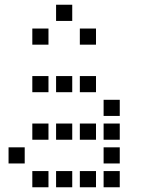

<svg xmlns="http://www.w3.org/2000/svg" viewBox="-20 -804 640 808"><path d="M217 -784Q216 -784 216 -784Q216 -784 216 -783V-717Q216 -716 216 -716Q216 -716 217 -716H283Q284 -716 284 -716Q284 -716 284 -717V-783Q284 -784 284 -784Q284 -784 283 -784ZM117 -684Q116 -684 116 -684Q116 -684 116 -683V-617Q116 -616 116 -616Q116 -616 117 -616H183Q184 -616 184 -616Q184 -616 184 -617V-683Q184 -684 184 -684Q184 -684 183 -684ZM317 -684Q316 -684 316 -684Q316 -684 316 -683V-617Q316 -616 316 -616Q316 -616 317 -616H383Q384 -616 384 -616Q384 -616 384 -617V-683Q384 -684 384 -684Q384 -684 383 -684ZM117 -484Q116 -484 116 -484Q116 -484 116 -483V-417Q116 -416 116 -416Q116 -416 117 -416H183Q184 -416 184 -416Q184 -416 184 -417V-483Q184 -484 184 -484Q184 -484 183 -484ZM217 -484Q216 -484 216 -484Q216 -484 216 -483V-417Q216 -416 216 -416Q216 -416 217 -416H283Q284 -416 284 -416Q284 -416 284 -417V-483Q284 -484 284 -484Q284 -484 283 -484ZM317 -484Q316 -484 316 -484Q316 -484 316 -483V-417Q316 -416 316 -416Q316 -416 317 -416H383Q384 -416 384 -416Q384 -416 384 -417V-483Q384 -484 384 -484Q384 -484 383 -484ZM417 -384Q416 -384 416 -384Q416 -384 416 -383V-317Q416 -316 416 -316Q416 -316 417 -316H483Q484 -316 484 -316Q484 -316 484 -317V-383Q484 -384 484 -384Q484 -384 483 -384ZM117 -284Q116 -284 116 -284Q116 -284 116 -283V-217Q116 -216 116 -216Q116 -216 117 -216H183Q184 -216 184 -216Q184 -216 184 -217V-283Q184 -284 184 -284Q184 -284 183 -284ZM217 -284Q216 -284 216 -284Q216 -284 216 -283V-217Q216 -216 216 -216Q216 -216 217 -216H283Q284 -216 284 -216Q284 -216 284 -217V-283Q284 -284 284 -284Q284 -284 283 -284ZM317 -284Q316 -284 316 -284Q316 -284 316 -283V-217Q316 -216 316 -216Q316 -216 317 -216H383Q384 -216 384 -216Q384 -216 384 -217V-283Q384 -284 384 -284Q384 -284 383 -284ZM417 -284Q416 -284 416 -284Q416 -284 416 -283V-217Q416 -216 416 -216Q416 -216 417 -216H483Q484 -216 484 -216Q484 -216 484 -217V-283Q484 -284 484 -284Q484 -284 483 -284ZM17 -184Q16 -184 16 -184Q16 -184 16 -183V-117Q16 -116 16 -116Q16 -116 17 -116H83Q84 -116 84 -116Q84 -116 84 -117V-183Q84 -184 84 -184Q84 -184 83 -184ZM417 -184Q416 -184 416 -184Q416 -184 416 -183V-117Q416 -116 416 -116Q416 -116 417 -116H483Q484 -116 484 -116Q484 -116 484 -117V-183Q484 -184 484 -184Q484 -184 483 -184ZM117 -84Q116 -84 116 -84Q116 -84 116 -83V-17Q116 -16 116 -16Q116 -16 117 -16H183Q184 -16 184 -16Q184 -16 184 -17V-83Q184 -84 184 -84Q184 -84 183 -84ZM217 -84Q216 -84 216 -84Q216 -84 216 -83V-17Q216 -16 216 -16Q216 -16 217 -16H283Q284 -16 284 -16Q284 -16 284 -17V-83Q284 -84 284 -84Q284 -84 283 -84ZM317 -84Q316 -84 316 -84Q316 -84 316 -83V-17Q316 -16 316 -16Q316 -16 317 -16H383Q384 -16 384 -16Q384 -16 384 -17V-83Q384 -84 384 -84Q384 -84 383 -84ZM417 -84Q416 -84 416 -84Q416 -84 416 -83V-17Q416 -16 416 -16Q416 -16 417 -16H483Q484 -16 484 -16Q484 -16 484 -17V-83Q484 -84 484 -84Q484 -84 483 -84Z"/></svg>

Font: Doto Black SemiBold
Style: Regular
Weight: 600
Monospace: yes
Version: Version 1.000